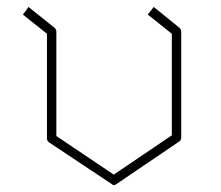

<svg xmlns="http://www.w3.org/2000/svg" viewBox="-20 -579 635 552"><path d="M422 -559 496 -499Q501 -494 501 -489V-184Q501 -176 495 -172L315 -50Q312 -47 307 -47Q304 -47 301 -50L122 -169Q115 -174 115 -181V-482L46 -537L62 -559L137 -499Q142 -494 142 -489V-188L307 -77L474 -190V-482L405 -537Z"/></svg>

Font: Envoyer
Style: Regular
Weight: 400
Version: Version 0.1